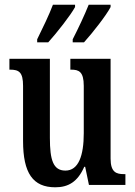

<svg xmlns="http://www.w3.org/2000/svg" viewBox="-20 -786 574 816"><path d="M289 -619V-606H337C374 -647 432 -721 450 -756V-766H357C339 -721 314 -668 289 -619ZM138 -619V-606H185C222 -647 280 -721 299 -756V-766H205C188 -721 162 -668 138 -619ZM215 10C270 10 310 -13 338 -77H342L358 0H513V-46H507C475 -46 450 -53 450 -112V-536H279V-490H282C315 -490 336 -482 336 -421V-220C336 -125 314 -61 258 -61C206 -61 192 -106 192 -200V-536H20V-490H23C61 -490 78 -479 78 -421V-187C78 -50 120 10 215 10Z"/></svg>

Font: Noto Serif Sinhala ExtraCondensed SemiBold
Style: Regular
Weight: 600
Width: 2
Designer: Jelle Bosma - Monotype Design Team
Foundry: Monotype Imaging Inc.
Version: Version 2.007